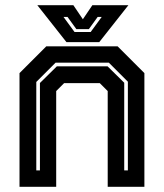

<svg xmlns="http://www.w3.org/2000/svg" viewBox="-20 -718 630 738"><path d="M55 0V-437L158 -540H432L535 -437V0H394V-368L363.5 -398.5H226.5L196 -368V0ZM119.5 -63H133.5V-399L198.5 -463H393.5L457.5 -400V-63H471.5V-404L398.5 -477H193.5L119.5 -403ZM235.5 -556 123.5 -698H262L298.5 -644L335 -698H473.5L361.5 -556ZM266.5 -595H328.5L371 -653H355.5L321.5 -606H273.5L239.5 -653H224Z"/></svg>

Font: Tourney Thin
Style: Bold
Weight: 700
Version: Version 1.015